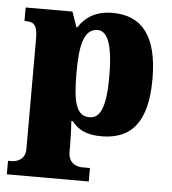

<svg xmlns="http://www.w3.org/2000/svg" viewBox="-54 -595 776 866"><g transform="rotate(5 334.0 -162.5)"><path d="M9 221H380V160H344C327 160 282 152 282 96V66C282 26 280 -10 278 -44H284C313 -7 352 13 418 13C556 13 626 -71 626 -264C626 -459 554 -546 421 -546C344 -546 296 -512 268 -467H264L240 -536H28V-475H33C66 -475 87 -466 87 -403V100C87 153 41 160 24 160H9ZM358 -68C298 -68 282 -127 282 -264C282 -387 298 -463 361 -463C410 -463 431 -388 431 -261C431 -128 410 -68 358 -68Z"/></g></svg>

Font: Noto Serif Georgian Black
Style: Regular
Weight: 900
Designer: Monotype Design Team, Akaki Razmadze
Foundry: Google LLC
Version: Version 2.003